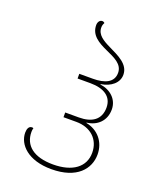

<svg xmlns="http://www.w3.org/2000/svg" viewBox="-144 -858 789 956"><g transform="rotate(20 250.5 -380.0)"><path d="M244 10C379 10 436 -61 436 -137C436 -204 393 -254 330 -266V-268C384 -274 426 -311 426 -372C426 -426 384 -463 330 -470V-472C384 -480 421 -512 421 -554C421 -611 361 -636 310 -661C271 -680 237 -700 237 -738C237 -748 239 -755 244 -764C241 -768 236 -770 231 -770C218 -770 209 -757 209 -741C209 -687 254 -662 300 -641C349 -619 393 -600 393 -554C393 -503 347 -484 285 -484H213V-459H281C353 -459 398 -430 398 -372C398 -307 353 -279 285 -279H213V-254H281C357 -254 408 -207 408 -136C408 -61 347 -15 244 -15C141 -15 88 -59 88 -131C88 -139 89 -145 91 -151C88 -153 85 -153 83 -153C67 -153 60 -137 60 -117C60 -54 120 10 244 10Z"/></g></svg>

Font: Noto Serif Georgian Thin
Style: Regular
Weight: 100
Designer: Monotype Design Team, Akaki Razmadze
Foundry: Google LLC
Version: Version 2.003